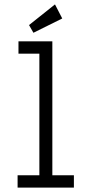

<svg xmlns="http://www.w3.org/2000/svg" viewBox="-20 -853 415 873"><path d="M132 -704 263 -769 230 -833 112 -739ZM60 0H316V-56H218V-665H64V-609H159V-56H60Z"/></svg>

Font: Inconsolata Condensed Thin
Style: Regular
Weight: 100
Width: 3
Monospace: yes
Designer: Raph Levien, Cyreal, Brenton Simpson
Foundry: Raph Levien, Cyreal, Google
Version: Version 3.100